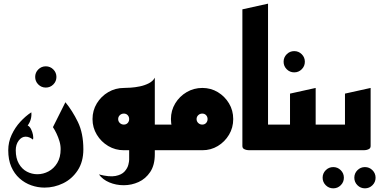

<svg xmlns="http://www.w3.org/2000/svg" viewBox="-20 -820 2070 1048"><path d="M230 -342Q206 -342 189 -359Q172 -376 172 -400Q172 -424 189 -441Q206 -458 230 -458Q254 -458 271 -441Q288 -424 288 -400Q288 -376 271 -359Q254 -342 230 -342Z M223 204Q186 204 150.5 191.5Q115 179 86.5 153.5Q58 128 41.5 90Q25 52 25 0Q25 -44 43.5 -84Q62 -124 91 -155.5Q120 -187 151 -207Q153 -188 148 -169.5Q143 -151 131 -135Q142 -130 149.5 -115Q157 -100 160 -84Q163 -68 160 -58Q150 -66 140 -70Q130 -74 120 -74Q98 -74 82 -52.5Q66 -31 66 0Q66 44 83 73.5Q100 103 127 117Q154 131 184 131Q216 131 245 115.5Q274 100 292.5 69.5Q311 39 311 -6Q311 -28 304.5 -49.5Q298 -71 288.5 -91Q279 -111 269 -126L337 -262Q375 -216 405 -154.5Q435 -93 435 -5Q435 63 404 110Q373 157 324.5 180.5Q276 204 223 204Z M653 0 683 -140H880V0ZM520 132Q577 147 610.5 140.5Q644 134 660 116Q676 98 680.5 79.5Q685 61 685 52V-128L825 -170V22Q825 81.2 800 118.6Q775 156 736.5 173.5Q698 191 655.5 191Q613 191 576.5 175.5Q540 160 520 132ZM825 -170 656 -340Q669 -340 693 -341.5Q717 -343 743.5 -348.5Q770 -354 792.5 -365.5Q815 -377 825 -396ZM656.3 0Q609.5 0 570.8 -23Q532 -46 508.5 -84.8Q485 -123.6 485 -169.8Q485 -217 508.5 -255.7Q532 -294.4 571 -317.2Q610 -340 656.5 -340Q703 -340 741 -317Q779 -294 802 -255.7Q825 -217.3 825 -170Q825 -123 802 -84.5Q779 -46 741 -23Q703 0 656.3 0ZM656 -140Q669 -140 677 -148.7Q685 -157.4 685 -170Q685 -182.6 677 -191.3Q669 -200 656 -200Q643 -200 634 -191.3Q625 -182.6 625 -170Q625 -157.4 634 -148.7Q643 -140 656 -140Z M840 0V-140H1040L1087 0ZM1084.3 0Q1037.5 0 998.8 -23Q960 -46 936.5 -84.8Q913 -123.6 913 -169.8Q913 -217 936.5 -255.7Q960 -294.4 999 -317.2Q1038 -340 1084.5 -340Q1131 -340 1169 -317Q1207 -294 1230 -255.7Q1253 -217.3 1253 -170Q1253 -123 1230 -84.5Q1207 -46 1169 -23Q1131 0 1084.3 0ZM1084 -140Q1097 -140 1105 -148.7Q1113 -157.4 1113 -170Q1113 -182.6 1105 -191.3Q1097 -200 1084 -200Q1071 -200 1062 -191.3Q1053 -182.6 1053 -170Q1053 -157.4 1062 -148.7Q1071 -140 1084 -140Z M1343 0Q1343 0 1333 -0.5Q1323 -1 1313 -6Q1303 -11 1303 -23V-769L1443 -800V-140H1523V0Z M1586 -425Q1562 -425 1545 -442Q1528 -459 1528 -483Q1528 -507 1545 -524Q1562 -541 1586 -541Q1610 -541 1627 -524Q1644 -507 1644 -483Q1644 -459 1627 -442Q1610 -425 1586 -425Z M1603 0V-140H1823V0ZM1483 0V-140H1563V-309L1703 -340V-23Q1703 -11 1693 -6Q1683 -1 1673 -0.5Q1663 0 1663 0Z M1972 208Q1948 208 1931 191Q1914 174 1914 150Q1914 126 1931 109Q1948 92 1972 92Q1996 92 2013 109Q2030 126 2030 150Q2030 174 2013 191Q1996 208 1972 208ZM1799 208Q1775 208 1758 191Q1741 174 1741 150Q1741 126 1758 109Q1775 92 1799 92Q1823 92 1840 109Q1857 126 1857 150Q1857 174 1840 191Q1823 208 1799 208Z M1783 0V-140H1863V-309L2003 -340V-23Q2003 -11 1993 -6Q1983 -1 1973 -0.5Q1963 0 1963 0Z"/></svg>

Font: Reem Kufi Fun
Style: Regular
Weight: 400
Designer: Khaled Hosny
Version: Version 1.005